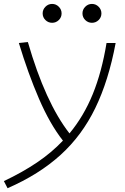

<svg xmlns="http://www.w3.org/2000/svg" viewBox="-40 -739 646 989"><path d="M-1 230.5 -20 193.8Q74.2 149.4 149.9 98.4Q225.6 47.4 284.2 -14.6Q217.3 -99.6 160.9 -230.2Q104.5 -360.8 57.1 -517.6L103.5 -522.5Q193.4 -211.4 317.9 -51.8Q391.6 -140.6 438 -254.6Q484.4 -368.7 508.8 -517.6H555.7Q519.5 -323.7 450.9 -182.4Q382.3 -41 271.7 59.3Q161.1 159.7 -1 230.5ZM228.5 -621.6Q208.5 -621.6 194.1 -635.7Q179.7 -649.9 179.7 -669.9Q179.7 -689.9 194.1 -704.3Q208.5 -718.8 228.5 -718.8Q248.5 -718.8 262.9 -704.3Q277.3 -689.9 277.3 -669.9Q277.3 -649.9 262.9 -635.7Q248.5 -621.6 228.5 -621.6ZM433.6 -621.6Q413.6 -621.6 399.2 -635.7Q384.8 -649.9 384.8 -669.9Q384.8 -689.9 399.2 -704.3Q413.6 -718.8 433.6 -718.8Q453.6 -718.8 468 -704.3Q482.4 -689.9 482.4 -669.9Q482.4 -649.9 468 -635.7Q453.6 -621.6 433.6 -621.6Z"/></svg>

Font: CaskaydiaCove NFP ExtraLight
Style: Italic
Weight: 200
Italic angle: -10°
Designer: Aaron Bell
Foundry: Saja Typeworks
Version: Version 2111.001; VTT 6.35;Nerd Fonts 3.1.1